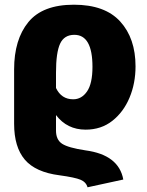

<svg xmlns="http://www.w3.org/2000/svg" viewBox="-20 -571 626 816"><path d="M352 225Q346 203 322.5 193Q299 183 233 174Q131 161 85.5 107.5Q40 54 40 -45V-276Q40 -403 100.5 -477Q161 -551 294 -551Q426 -551 491 -479.5Q556 -408 556 -289Q556 -217 530.5 -156Q505 -95 457.5 -57.5Q410 -20 344 -20Q265 -20 218 -82V-16Q218 23 244 40Q270 57 343 68Q485 87 504 192ZM291 -149Q327 -149 350 -182.5Q373 -216 373 -287Q373 -423 296 -423Q253 -423 235.5 -385.5Q218 -348 218 -262V-197Q241 -149 291 -149Z"/></svg>

Font: Trujillo ExtraBold
Style: Regular
Weight: 800
Designer: Fira Sans original fonts by bBox Type GmbH, Carrois Corporate GbR, & Edenspiekermann AG / Changes by Cristiano Sobral
Foundry: Fira Sans original fonts by bBox Type GmbH, Carrois Corporate GbR, & Edenspiekermann AG / Changes by Cristiano Sobral
Version: Version 4.301;July 28, 2020;FontCreator 13.0.0.2655 64-bit